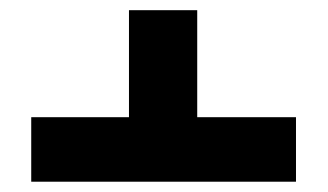

<svg xmlns="http://www.w3.org/2000/svg" viewBox="-20 -578 640 375"><path d="M558.1 -223.1H41V-349.1H231.9V-558.1H365.2V-349.1H558.1Z"/></svg>

Font: Cousine
Style: Bold
Weight: 700
Monospace: yes
Designer: Steve Matteson
Foundry: Ascender Corporation
Version: Version 1.20